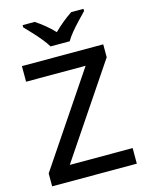

<svg xmlns="http://www.w3.org/2000/svg" viewBox="-136 -1024 847 1106"><g transform="rotate(-15 287.0 -470.5)"><path d="M539 0H34V-77L400 -621H45V-714H530V-637L164 -93H539ZM234 -781Q220 -804 198 -831Q176 -858 152 -883.5Q128 -909 110 -928V-941H182Q208 -924 236.5 -901Q265 -878 290 -851Q317 -878 345.5 -901Q374 -924 400 -941H473V-928Q455 -909 430.5 -883.5Q406 -858 383.5 -831Q361 -804 348 -781Z"/></g></svg>

Font: Noto Sans Kannada Medium
Style: Regular
Weight: 500
Designer: Jelle Bosma - Monotype Design Team
Foundry: Monotype Imaging Inc.
Version: Version 2.005; ttfautohint (v1.8.4.7-5d5b)